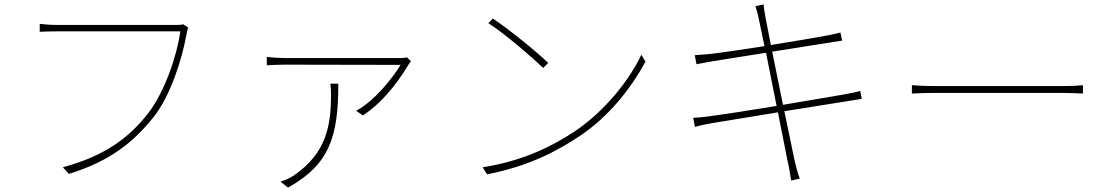

<svg xmlns="http://www.w3.org/2000/svg" viewBox="-20 -789 5040 870"><path d="M833 -664 810 -679C799 -676 792 -676 781 -676C746 -676 280 -676 241 -676C208 -676 185 -678 160 -681V-645C185 -646 206 -647 240 -647C280 -647 742 -647 797 -647C783 -541 728 -376 653 -278C566 -165 454 -82 265 -31L292 -1C480 -59 585 -145 677 -260C752 -354 805 -521 825 -633C828 -651 829 -655 833 -664Z M1842 -512 1824 -529C1815 -527 1805 -526 1797 -526C1743 -526 1299 -526 1272 -526C1246 -526 1213 -528 1189 -531V-493C1213 -495 1246 -496 1272 -496C1299 -496 1732 -495 1795 -495C1761 -438 1678 -332 1594 -287L1624 -266C1733 -336 1808 -458 1831 -496C1835 -502 1839 -507 1842 -512ZM1513 -410H1477C1479 -392 1480 -377 1480 -362C1480 -227 1463 -95 1307 9C1291 19 1268 29 1251 34L1285 61C1474 -44 1513 -171 1513 -410Z M2213 -705 2193 -684C2269 -635 2392 -529 2441 -481L2464 -504C2412 -554 2285 -658 2213 -705ZM2167 -31 2187 1C2380 -37 2504 -105 2603 -170C2744 -263 2844 -397 2905 -510L2886 -541C2834 -429 2721 -285 2583 -193C2490 -132 2359 -61 2167 -31Z M3121 -255 3129 -214C3150 -220 3171 -225 3206 -231L3505 -280L3549 -58C3556 -29 3560 -2 3565 29L3604 20C3594 -4 3587 -36 3580 -64L3534 -285L3810 -329C3847 -335 3870 -339 3885 -341L3878 -377C3862 -372 3842 -368 3804 -361L3528 -314L3479 -555L3745 -597C3768 -601 3788 -604 3796 -605L3788 -642C3778 -639 3765 -635 3738 -630C3689 -621 3581 -602 3473 -585L3449 -708C3446 -728 3441 -751 3440 -769L3403 -761C3409 -743 3415 -723 3419 -700L3444 -580C3343 -564 3246 -550 3202 -545C3170 -542 3147 -540 3128 -539L3136 -498C3161 -503 3182 -507 3206 -511L3451 -550L3499 -309C3373 -288 3248 -269 3194 -262C3173 -259 3142 -256 3121 -255Z M4112 -403V-365C4137 -367 4176 -368 4230 -368C4261 -368 4730 -368 4790 -368C4837 -368 4870 -366 4887 -365V-403C4869 -401 4842 -399 4789 -399C4730 -399 4259 -399 4230 -399C4169 -399 4136 -401 4112 -403Z"/></svg>

Font: Harano Aji Gothic TW ExtraLight
Style: Regular
Weight: 250
Foundry: Masamichi Hosoda
Version: HaranoAjiGothicTW-ExtraLight version 20230610;ttx 4.39.4